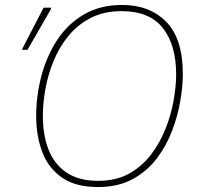

<svg xmlns="http://www.w3.org/2000/svg" viewBox="-20 -745 798 775"><path d="M376 10Q284 10 229 -29Q174 -68 150 -133Q126 -198 126 -276Q126 -358 147 -438Q168 -518 210.5 -583Q253 -648 318.5 -686.5Q384 -725 473 -725Q584 -725 651 -657Q718 -589 718 -446Q718 -399 708 -339Q698 -279 675 -218Q652 -157 613 -105.5Q574 -54 515.5 -22Q457 10 376 10ZM377 -15Q448 -15 500.5 -44Q553 -73 589.5 -121Q626 -169 648.5 -226Q671 -283 681 -340.5Q691 -398 691 -445Q691 -563 637.5 -631.5Q584 -700 471 -700Q400 -700 347 -673Q294 -646 257 -601Q220 -556 197 -500.5Q174 -445 163.5 -387Q153 -329 153 -277Q153 -200 176 -141Q199 -82 248.5 -48.5Q298 -15 377 -15ZM70 -544 71 -550 156 -714H186L185 -707L91 -544Z"/></svg>

Font: Noto Sans Thin
Style: Italic
Weight: 100
Italic angle: -12°
Designer: Monotype Design Team
Foundry: Monotype Imaging Inc.
Version: Version 2.013; ttfautohint (v1.8.4.7-5d5b)